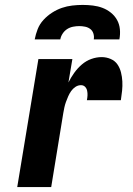

<svg xmlns="http://www.w3.org/2000/svg" viewBox="-20 -760 540 780"><path d="M50 0 136 -520H274L258 -425Q268 -445 281.5 -464Q295 -483 312.5 -498Q330 -513 351 -520.5Q372 -528 393 -528Q412 -528 429.5 -520.5Q447 -513 457 -498.5Q467 -484 471.5 -466Q476 -448 477 -429.5Q478 -411 476 -391.5Q474 -372 471 -353H333Q335 -363 335.5 -372.5Q336 -382 334 -391.5Q332 -401 325.5 -407.5Q319 -414 309 -414Q297 -414 286.5 -407Q276 -400 269 -390Q262 -380 257 -368.5Q252 -357 248 -346Q244 -335 241.5 -323.5Q239 -312 237 -300L188 0ZM121 -600Q125 -621 133 -641.5Q141 -662 156.5 -679Q172 -696 191.5 -708.5Q211 -721 231.5 -728Q252 -735 273.5 -737.5Q295 -740 316 -740Q337 -740 357.5 -737.5Q378 -735 396.5 -728Q415 -721 430.5 -708.5Q446 -696 455.5 -679Q465 -662 467 -641.5Q469 -621 465 -600H361Q363 -612 359.5 -623.5Q356 -635 347 -642Q338 -649 326 -651.5Q314 -654 302 -654Q290 -654 277 -651.5Q264 -649 253 -642Q242 -635 234.5 -623.5Q227 -612 225 -600Z"/></svg>

Font: Iosevka Heavy Oblique
Style: Regular
Weight: 900
Italic angle: -9°
Monospace: yes
Designer: Belleve Invis
Foundry: Belleve Invis
Version: Version 32.5.0; ttfautohint (v1.8.4)